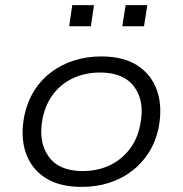

<svg xmlns="http://www.w3.org/2000/svg" viewBox="-20 -724 716 752"><path d="M300 8Q213 8 157.5 -27.5Q102 -63 80.5 -127Q59 -191 76 -274Q88 -328 115 -370.5Q142 -413 182 -442.5Q222 -472 271.5 -487.5Q321 -503 377 -503Q464 -503 519 -467Q574 -431 595.5 -368Q617 -305 601 -222Q589 -167 561.5 -124.5Q534 -82 494.5 -52.5Q455 -23 406 -7.5Q357 8 300 8ZM303 -54Q361 -54 407.5 -75.5Q454 -97 486 -137.5Q518 -178 529 -235Q548 -326 506.5 -383Q465 -440 372 -440Q316 -440 269 -419Q222 -398 190.5 -358Q159 -318 147 -261Q129 -169 170 -111.5Q211 -54 303 -54ZM459 -621 472 -704H557L544 -621ZM251 -621 263 -704H348L336 -621Z"/></svg>

Font: Nunito Sans 7pt SemiExpanded Light
Style: Italic
Weight: 300
Width: 6
Italic angle: -9°
Designer: Vernon Adams
Foundry: Vernon Adams
Version: Version 3.101;gftools[0.9.27]